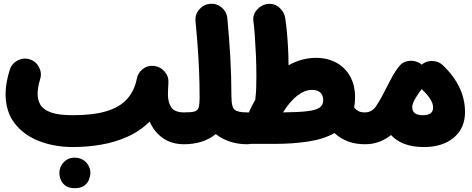

<svg xmlns="http://www.w3.org/2000/svg" viewBox="-20 -695 2478 1007"><path d="M9.3 -202.1Q9.3 -232.9 15.1 -264.6Q21 -296.4 31.2 -329.1Q41.5 -361.8 72.3 -377.9Q103 -394 135.7 -383.8Q168.5 -373.5 184.6 -342.8Q200.7 -312 190.4 -279.3Q183.1 -255.9 180.2 -236.3Q177.2 -216.8 177.2 -202.1Q177.2 -171.4 191.7 -146Q206.1 -120.6 246.1 -105.7Q286.1 -90.8 362.3 -90.8Q470.7 -90.8 540 -112.3Q609.4 -133.8 647.2 -176.5Q685.1 -219.2 697.8 -282.7Q703.6 -313 728.8 -333Q753.9 -353 788.1 -349.1Q820.8 -345.7 843.3 -319.8Q865.7 -293.9 863.3 -260.7Q862.3 -244.1 861.6 -229Q860.8 -213.9 860.8 -199.7Q860.8 -156.7 878.9 -131.1Q897 -105.5 945.3 -105.5H945.8Q980.5 -105.5 1004.6 -81.1Q1028.8 -56.6 1028.8 -22Q1028.8 12.2 1004.6 36.9Q980.5 61.5 945.8 61.5H945.3Q879.9 61.5 834.2 29.3Q788.6 -2.9 765.1 -57.1Q713.4 -6.8 648.2 22.2Q583 51.3 510.3 63.7Q437.5 76.2 362.3 76.2Q266.1 76.2 185.8 45.2Q105.5 14.2 57.4 -47.6Q9.3 -109.4 9.3 -202.1ZM291.5 210.9Q291.5 180.2 314.2 156Q336.9 131.8 371.1 131.8Q396.5 131.8 414.1 142.6Q431.6 153.3 441.4 168.9Q454.1 189 454.1 210.9Q454.1 226.6 447.3 245.6Q440.4 264.6 422.6 278.3Q404.8 292 372.6 292Q339.4 292 322 278.1Q304.7 264.2 297.9 246.1Q291.5 229 291.5 210.9Z M862.3 -22Q862.3 -56.6 887 -81.1Q911.6 -105.5 945.8 -105.5Q982.4 -105.5 999.5 -110.1Q1016.6 -114.7 1021.7 -130.9Q1026.9 -147 1026.9 -180.2Q1026.9 -254.4 1024.2 -320.1Q1021.5 -385.7 1016.8 -449.7Q1012.2 -513.7 1005.4 -583.5Q1002 -618.2 1024.4 -644.8Q1046.9 -671.4 1081.1 -674.8Q1115.2 -678.2 1142.1 -656Q1168.9 -633.8 1172.4 -599.1Q1182.1 -495.1 1187.7 -398.4Q1193.4 -301.8 1193.8 -189Q1194.3 -184.6 1194.3 -180.2Q1194.3 -134.3 1210.4 -119.9Q1226.6 -105.5 1274.4 -105.5H1274.9Q1309.6 -105.5 1333.7 -81.1Q1357.9 -56.6 1357.9 -22Q1357.9 12.2 1333.7 36.9Q1309.6 61.5 1274.9 61.5H1274.4Q1229.5 61.5 1187.3 48.1Q1145 34.7 1111.8 8.3Q1045.4 61.5 945.8 61.5Q911.6 61.5 887 36.9Q862.3 12.2 862.3 -22Z M1191.9 -22.5Q1191.9 -57.1 1216.3 -81.3Q1240.7 -105.5 1274.9 -105.5H1285.6Q1287.6 -111.3 1290 -116.7Q1303.7 -145.5 1318.8 -171.4Q1319.3 -176.8 1319.8 -181.6Q1322.8 -206.1 1323.7 -234.1Q1324.7 -262.2 1324.7 -295.9Q1324.7 -349.6 1322.3 -405.5Q1319.8 -461.4 1316.4 -508.5Q1313 -555.7 1309.1 -583Q1304.2 -616.7 1327.1 -643.1Q1350.1 -669.4 1379.9 -673.8Q1418 -679.2 1444.6 -655.8Q1471.2 -632.3 1476.1 -599.1Q1480.5 -571.8 1484.4 -530.8Q1488.3 -489.7 1490.7 -444.8Q1493.2 -399.9 1493.2 -361.3Q1493.2 -356.9 1493.2 -352.5Q1563 -391.6 1636.7 -391.6Q1697.8 -391.6 1744.1 -366.2Q1790.5 -340.8 1816.4 -294.4Q1842.3 -248 1842.3 -184.6Q1842.3 -156.7 1837.4 -132.3Q1844.7 -121.1 1857.7 -113.3Q1870.6 -105.5 1894 -105.5H1894.5Q1929.2 -105.5 1953.4 -81.1Q1977.5 -56.6 1977.5 -22Q1977.5 12.2 1953.4 36.9Q1929.2 61.5 1894.5 61.5H1894Q1797.4 61.5 1734.4 2.9Q1676.8 35.2 1595.7 47.4Q1514.6 59.6 1421.4 59.6H1274.9Q1240.7 59.6 1216.3 35.2Q1191.9 10.7 1191.9 -22.5ZM1616.2 -223.6Q1578.6 -223.6 1539.3 -193.4Q1500 -163.1 1464.4 -105.5Q1545.9 -106.4 1591.8 -111.8Q1637.7 -117.2 1656.5 -130.9Q1675.3 -144.5 1675.3 -169.9Q1675.3 -194.8 1660.2 -209.2Q1645 -223.6 1616.2 -223.6Z M1811 -22Q1811 -56.6 1835.7 -81.1Q1860.4 -105.5 1894.5 -105.5Q1929.2 -105.5 1951.2 -136.5Q1973.1 -167.5 2003.9 -229.5Q2021 -263.7 2037.6 -293.7Q2054.2 -323.7 2072.3 -346.2Q2073.2 -347.7 2074.7 -348.6Q2089.8 -367.7 2113.5 -373.5Q2137.2 -379.4 2159.7 -373Q2176.8 -368.2 2190.4 -356.9L2191.9 -356Q2215.3 -376 2247.6 -375.2Q2279.8 -374.5 2303.2 -352.5Q2418.9 -241.2 2418.9 -107.4Q2418.9 -22.5 2360.1 26.9Q2301.3 76.2 2202.6 76.2Q2143.6 76.2 2100.6 59.6Q2057.6 43 2030.8 13.2Q2004.4 34.7 1970.5 48.1Q1936.5 61.5 1894.5 61.5Q1860.4 61.5 1835.7 36.9Q1811 12.2 1811 -22ZM2142.1 -132.3Q2142.1 -90.8 2198.2 -90.8Q2251.5 -90.8 2251.5 -130.9Q2251.5 -151.4 2237.3 -174.6Q2223.1 -197.8 2191.9 -227.5Q2177.2 -209 2167.5 -193.8Q2160.2 -182.1 2154.3 -171.9Q2142.1 -148.9 2142.1 -132.3Z"/></svg>

Font: Mikhak-FD Black
Style: Regular
Weight: 900
Designer: Amin Abedi
Version: Version 3.2